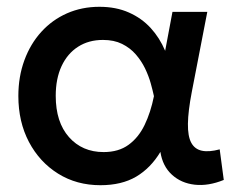

<svg xmlns="http://www.w3.org/2000/svg" viewBox="-20 -530 712 565"><path d="M275.5 15Q205.5 15 151 -19Q96.5 -53 65.2 -112.2Q34 -171.5 34 -247.5Q34 -304.5 51.8 -352.8Q69.5 -401 101.5 -436.2Q133.5 -471.5 177.2 -490.8Q221 -510 272.5 -510Q321.5 -510 359.2 -493.2Q397 -476.5 423.5 -447.5Q450 -418.5 466 -380.5L487.5 -495H590L544.5 -260Q533.5 -203 533 -166Q532.5 -129 542.8 -110Q553 -91 574 -86.5Q595 -82 626.5 -90.5L638.5 -0.5Q593 18 553 13.5Q513 9 485.8 -16Q458.5 -41 452 -83Q423.5 -35.5 380.8 -10.2Q338 15 275.5 15ZM285 -82.5Q329 -82.5 358.2 -103.8Q387.5 -125 405.5 -162.2Q423.5 -199.5 433 -247Q429.5 -263.5 423.5 -285Q417.5 -306.5 406.8 -328.8Q396 -351 379.5 -370Q363 -389 339.2 -400.8Q315.5 -412.5 283 -412.5Q241 -412.5 209.8 -392.5Q178.5 -372.5 161.2 -335.5Q144 -298.5 144 -248Q144 -170.5 183 -126.5Q222 -82.5 285 -82.5Z"/></svg>

Font: Geologica Cursive
Style: Regular
Weight: 400
Designer: Sindre Bremnes, Frode Helland
Foundry: Monokrom Skriftforlag AS
Version: Version 1.010;gftools[0.9.28]